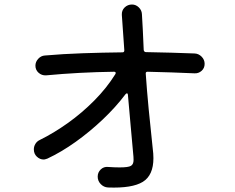

<svg xmlns="http://www.w3.org/2000/svg" viewBox="-20 -808 1040 851"><path d="M843 -571Q861 -570 874 -556.5Q887 -543 887 -525Q887 -506 873.5 -494Q860 -482 842 -483Q793 -485 740.5 -487Q688 -489 634 -490Q625 -490 626 -481Q631 -408 639 -324.5Q647 -241 657 -149Q660 -127 660 -107Q660 -31 613 -2Q566 27 459 23Q440 22 426.5 8Q413 -6 413 -25Q413 -44 426.5 -57Q440 -70 459 -68Q474 -67 487 -66.5Q500 -66 510 -66Q549 -66 560.5 -73Q572 -80 572 -99Q572 -106 571.5 -113.5Q571 -121 570 -130Q564 -192 558.5 -257.5Q553 -323 547 -387Q547 -393 543.5 -394Q540 -395 536 -390Q493 -333 435.5 -278.5Q378 -224 315 -179Q252 -134 190 -105Q186 -104 182 -102.5Q178 -101 173 -101Q157 -101 143.5 -113.5Q130 -126 130 -146Q130 -159 137 -170.5Q144 -182 157 -188Q218 -218 280.5 -262.5Q343 -307 398 -362.5Q453 -418 491 -479Q493 -483 493 -484Q493 -490 485 -490Q409 -489 333.5 -485Q258 -481 184 -474Q165 -473 151 -485.5Q137 -498 137 -517Q137 -534 149.5 -547.5Q162 -561 179 -562Q259 -569 346.5 -572Q434 -575 523 -576Q531 -576 531 -585L520 -742Q519 -762 532.5 -775Q546 -788 565 -788Q582 -788 595 -775.5Q608 -763 609 -746Q611 -715 613 -675Q615 -635 617 -586Q619 -577 627 -577Q742 -575 843 -571Z"/></svg>

Font: Kiwi Maru Medium
Style: Regular
Weight: 500
Designer: Hiroki-Chan
Version: Version 1.100